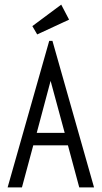

<svg xmlns="http://www.w3.org/2000/svg" viewBox="-20 -811 440 831"><path d="M323 0 274 -182H124L75 0H13L193 -634H207L387 0ZM199 -461 139 -236H260ZM141 -662 120 -698 245 -791 279 -726Z"/></svg>

Font: Inconsolata Condensed
Style: Regular
Weight: 400
Width: 3
Monospace: yes
Designer: Raph Levien, Cyreal, Brenton Simpson
Foundry: Raph Levien, Cyreal, Google
Version: Version 3.000; ttfautohint (v1.8.2.53-6de2)